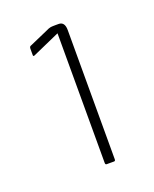

<svg xmlns="http://www.w3.org/2000/svg" viewBox="-75 -603 331 412"><g transform="rotate(-20 91.0 -397.0)"><path d="M97 -538 34 -510Q31 -509 31 -512V-527Q31 -532 35 -533L76 -551Q84 -555 88 -555.5Q92 -556 99 -556H106Q120 -556 120 -537V-242Q120 -238 117 -238H100Q97 -238 97 -242Z"/></g></svg>

Font: Zain ExtraLight
Style: Regular
Weight: 200
Designer: Zain,Boutros
Foundry: Mobile Telecommunications Company (Zain), 2024
Version: Version 1.51; ttfautohint (v1.8.4)